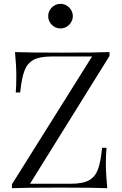

<svg xmlns="http://www.w3.org/2000/svg" viewBox="-20 -979 634 999"><path d="M347.2 -22.9Q410.2 -22.9 442.4 -40.5Q474.6 -58.1 489.3 -96.7Q503.9 -135.3 511.2 -210H534.2Q530.8 -173.8 530.8 -125Q530.8 -76.2 538.1 0Q463.9 -2.9 291 -2.9Q118.2 -2.9 42 0V-20L459 -685.1H249Q186.5 -685.1 154.3 -667.5Q122.1 -649.9 107.4 -611.3Q92.8 -572.8 85 -498H62Q64.9 -529.3 64.9 -583Q64.9 -636.7 58.1 -708Q131.8 -705.1 304.7 -705.1Q477.5 -705.1 549.8 -708V-688L136.2 -22.9ZM294.9 -831.1Q277.3 -831.1 262.7 -839.8Q248 -848.6 239.3 -863.3Q230.5 -877.9 231 -895Q230.5 -912.1 239.3 -926.8Q248 -941.4 262.7 -950.2Q277.3 -959 294.9 -959Q312 -959 326.7 -950.2Q341.3 -941.4 350.1 -926.8Q358.9 -912.1 358.9 -895Q358.9 -877.9 350.1 -863.3Q341.3 -848.6 326.7 -839.8Q312 -831.1 294.9 -831.1Z"/></svg>

Font: PlayfairDisplay-Regular
Style: Regular
Weight: 400
Designer: Claus Eggers Sørensen
Foundry: Claus Eggers Sørensen
Version: Version 1.002;PS 001.002;hotconv 1.0.70;makeotf.lib2.5.58329